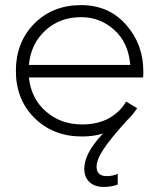

<svg xmlns="http://www.w3.org/2000/svg" viewBox="-20 -531 629 762"><path d="M301.8 -510.7Q412.1 -510.7 480.5 -432.6Q548.8 -355.5 548.8 -248Q548.8 -244.1 548.8 -236.3Q547.9 -227.5 547.9 -223.6Q397.5 -223.6 94.7 -223.6Q103.5 -139.6 162.1 -88.9Q220.7 -37.1 306.6 -37.1Q367.2 -37.1 412.1 -61.5Q457 -86.9 480.5 -127.9Q495.1 -119.1 524.4 -101.6Q504.9 -72.3 485.4 -54.7Q418 19.5 390.6 61.5Q363.3 102.5 363.3 130.9Q363.3 168 404.3 168Q425.8 168 447.3 159.2Q447.3 172.9 447.3 201.2Q423.8 210.9 391.6 210.9Q355.5 210.9 335 191.4Q314.5 171.9 314.5 138.7Q314.5 77.1 388.7 -1Q351.6 10.7 305.7 10.7Q191.4 10.7 117.2 -62.5Q43 -135.7 43 -250Q43 -362.3 115.2 -436.5Q188.5 -510.7 301.8 -510.7ZM301.8 -462.9Q216.8 -462.9 160.2 -410.2Q102.5 -357.4 94.7 -273.4Q228.5 -273.4 497.1 -273.4Q489.3 -362.3 433.6 -412.1Q377.9 -462.9 301.8 -462.9Z"/></svg>

Font: LeFont
Style: ExtraLight
Weight: 200
Designer: Leryon MEDIA
Version: Version 1.0